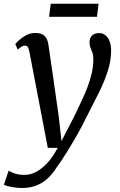

<svg xmlns="http://www.w3.org/2000/svg" viewBox="-64 -740 630 1010"><path d="M90.5 -468.5Q87 -487.5 81.2 -493.8Q75.5 -500 67.5 -500Q58.5 -500 50 -495Q41.5 -490 29.5 -479L16.5 -508Q20.5 -514 35.8 -528.2Q51 -542.5 73.2 -554.5Q95.5 -566.5 121.5 -566.5Q146 -566.5 160.2 -558.5Q174.5 -550.5 181.8 -535.5Q189 -520.5 191.5 -499.5Q198.5 -452.5 205.2 -405.5Q212 -358.5 218.8 -311.2Q225.5 -264 232.2 -217Q239 -170 245.5 -123L259.5 2L326.5 -128Q345.5 -167.5 363.5 -205.5Q381.5 -243.5 395.8 -280.5Q410 -317.5 418.5 -354.8Q427 -392 427 -430Q427 -450 422 -463.2Q417 -476.5 412 -488.5Q407 -500.5 407 -517Q407 -540.5 420.5 -553.2Q434 -566 456 -566Q477 -566 491.2 -554.2Q505.5 -542.5 513 -522Q520.5 -501.5 520.5 -474.5Q520.5 -420 502.5 -365Q484.5 -310 458.8 -258Q433 -206 409 -160Q389.5 -119.5 369.5 -81.5Q349.5 -43.5 329.8 -9.5Q310 24.5 292 53.5Q274 82.5 258.5 105.8Q243 129 231 145Q212 175 186.8 198.5Q161.5 222 128.2 235.5Q95 249 51.5 249Q27.5 249 -1.2 244Q-30 239 -43.5 231.5L-18.5 157.5Q-10 164 12.2 172Q34.5 180 66 180Q93 180 122.2 166Q151.5 152 181.8 120.8Q212 89.5 239.5 38H187.5ZM203 -720.5H454.5L446 -651.5H194Z"/></svg>

Font: Merriweather Light 18pt
Style: Italic
Weight: 400
Italic angle: -7.8°
Version: Version 2.101